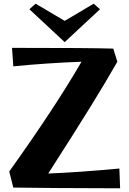

<svg xmlns="http://www.w3.org/2000/svg" viewBox="-20 -1017 700 1039"><path d="M52 -2 30 -89Q280 -439 421 -683Q235 -676 52 -658L45 -758Q469 -758 593 -754L615 -683Q554 -576 471 -441.5Q388 -307 241 -78Q398 -84 626 -105L630 2Q471 2 284 0.5Q97 -1 52 -2ZM139 -967 173 -997 330 -904 487 -997 521 -967 330 -789Z"/></svg>

Font: Otomanopee One
Style: Regular
Weight: 400
Designer: Das Ende der Wildnis
Foundry: Gutenberg Labo
Version: Version 3.005